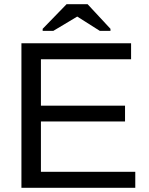

<svg xmlns="http://www.w3.org/2000/svg" viewBox="-20 -894 707 914"><path d="M624 0H82V-688H604V-611.8H174.8V-391.1H575.2V-315.9H174.8V-76.2H624ZM397 -874 505.9 -756.8V-747.1H455.1L348.1 -814.9H347.2L233.9 -747.1H183.1V-756.8L296.9 -874Z"/></svg>

Font: Libra Sans Modern
Style: Regular
Weight: 400
Foundry: Stefan Peev, Context Ltd
Version: Version 1.000